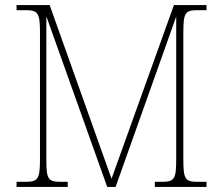

<svg xmlns="http://www.w3.org/2000/svg" viewBox="-20 -734 875 754"><path d="M45 0H246V-20H219C168 -20 162 -31 162 -108V-670L401 0H434L672 -669V-108C672 -31 665 -20 616 -20H588V0H791V-20H755C707 -20 700 -31 700 -108V-606C700 -683 707 -694 754 -694H791V-714H663L418 -32L175 -714H45V-694H81C129 -694 137 -683 137 -606V-108C137 -31 129 -20 80 -20H45Z"/></svg>

Font: Noto Serif SemiCondensed Thin
Style: Regular
Weight: 100
Width: 4
Designer: Monotype Design Team
Foundry: Monotype Imaging Inc.
Version: Version 2.015